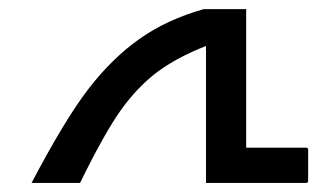

<svg xmlns="http://www.w3.org/2000/svg" viewBox="-20 -405 702 425"><path d="M49.8 0Q124.5 -142.1 176.8 -209.5Q229 -276.9 289.8 -319.6Q350.6 -362.3 431.2 -384.8H524.9V-78.1H657.2Q662.1 -78.1 662.1 -74.2V-4.9Q662.1 0 657.2 0H436V-303.2Q371.1 -277.8 327.9 -245.4Q284.7 -212.9 248 -161.9Q211.4 -110.8 157.2 0Z"/></svg>

Font: Noto Kufi Arabic
Style: Regular
Weight: 400
Designer: Monotype Design team
Foundry: Monotype Imaging Inc.
Version: Version 1.02